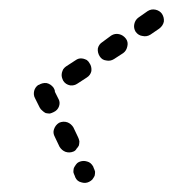

<svg xmlns="http://www.w3.org/2000/svg" viewBox="-20 -374 375 416"><path d="M173 20Q177 18 180 15Q183 11 185 7Q186 3 186 -2Q185 -6 183 -10L182 -13Q177 -22 169 -24Q160 -27 151 -23Q147 -21 145 -18Q142 -14 140 -10Q139 -6 139 -1Q140 3 142 7L143 10Q147 19 156 21Q165 24 173 20ZM140 -46Q144 -48 146 -52Q149 -55 151 -59Q152 -64 152 -68Q151 -73 149 -77L139 -98Q134 -106 126 -109Q117 -112 108 -108Q100 -103 97 -94Q94 -86 99 -77L109 -56Q114 -48 122 -45Q131 -42 140 -46ZM56 -161 66 -141Q68 -137 72 -134Q75 -131 79 -129Q84 -128 88 -128Q92 -129 96 -131Q105 -135 108 -144Q111 -153 106 -161L99 -175Q99 -178 98 -180Q97 -182 96 -184Q90 -192 81 -194Q72 -195 64 -190H63Q56 -185 54 -177Q52 -168 56 -161ZM114 -216Q113 -211 114 -207Q115 -203 117 -199Q122 -191 132 -189Q141 -188 148 -193L168 -206Q176 -211 178 -220Q179 -230 174 -237Q172 -241 168 -244Q164 -246 160 -247Q155 -248 151 -247Q147 -246 143 -243L123 -230Q120 -228 117 -224Q115 -220 114 -216ZM196 -252Q201 -244 210 -243Q219 -241 227 -246L247 -259Q254 -264 256 -274Q258 -283 253 -290Q247 -298 238 -300Q229 -302 221 -297L202 -283Q194 -278 192 -269Q191 -260 196 -252ZM274 -305Q280 -297 289 -296Q298 -294 306 -299L325 -312Q333 -318 335 -327Q336 -336 331 -344Q326 -351 317 -353Q308 -355 300 -350L280 -336Q273 -331 271 -322Q269 -313 274 -305Z"/></svg>

Font: FRB American Cursive Guidelines Dashed Extrabold
Style: Bold Italic
Weight: 800
Italic angle: -25°
Version: Version 2.0;Modular Font Editor K font №1